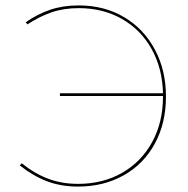

<svg xmlns="http://www.w3.org/2000/svg" viewBox="-20 -683 694 708"><path d="M592 -327Q592 -229 551 -153.5Q510 -78 436 -36.5Q362 5 268 5Q205 5 153.5 -14.5Q102 -34 53 -73L60 -81Q107 -43 157.5 -24Q208 -5 268 -5Q359 -5 430 -45.5Q501 -86 541 -159Q581 -232 581 -327V-329H201V-339H581Q579 -430 539.5 -501.5Q500 -573 430 -613Q360 -653 270 -653Q215 -653 170 -637.5Q125 -622 81 -593L75 -601Q118 -631 165 -647Q212 -663 270 -663Q365 -663 438 -619.5Q511 -576 551.5 -499.5Q592 -423 592 -327Z"/></svg>

Font: Ysabeau SC Hairline
Style: Regular
Weight: 100
Designer: Christian Thalmann (Catharsis Fonts)
Version: Version 0.003